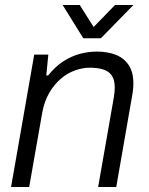

<svg xmlns="http://www.w3.org/2000/svg" viewBox="-20 -743 593 763"><path d="M24 0 116 -526H172L164 -443H171Q200 -479 232 -499.5Q264 -520 297.5 -529Q331 -538 365 -538Q407 -538 439.5 -525.5Q472 -513 491 -485Q510 -457 510 -412Q510 -399 508.5 -385Q507 -371 504 -356L442 0H370L432 -354Q434 -365 435 -376Q436 -387 436 -395Q436 -427 423.5 -444Q411 -461 388.5 -467.5Q366 -474 337 -474Q308 -474 277.5 -463Q247 -452 221 -429.5Q195 -407 175.5 -373.5Q156 -340 148 -296L96 0ZM510 -723 381 -591H311L229 -723H297L367 -612H329L437 -723Z"/></svg>

Font: Archivo SemiBold Light
Style: Italic
Weight: 300
Italic angle: -10°
Version: Version 2.001